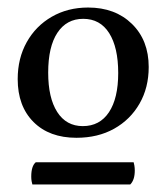

<svg xmlns="http://www.w3.org/2000/svg" viewBox="-20 -757 441 510"><path d="M183 -391Q111 -391 69 -433Q27 -475 27 -547Q27 -602 51 -645Q75 -688 117.5 -712.5Q160 -737 214 -737Q286 -737 330.5 -693.5Q375 -650 375 -579Q375 -524 350.5 -481.5Q326 -439 283 -415Q240 -391 183 -391ZM200 -422Q245 -422 269.5 -459Q294 -496 294 -563Q294 -631 270 -669Q246 -707 201 -707Q157 -707 132.5 -670Q108 -633 108 -564Q108 -497 132 -459.5Q156 -422 200 -422ZM326 -267H66Q65 -270 64 -275.5Q63 -281 63 -288Q63 -316 75 -326H335Q336 -323 337 -317Q338 -311 338 -304Q338 -279 326 -267Z"/></svg>

Font: Pitagon Serif
Style: Regular
Weight: 400
Designer: Travis Tran
Foundry: Pitagon
Version: Version 1.000;gftools[0.9.26]